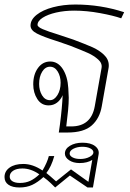

<svg xmlns="http://www.w3.org/2000/svg" viewBox="-60 -586 575 849"><path d="M106 -476Q106 -467 129 -457Q152 -447 198 -433Q248 -417 264 -411Q317 -391 347 -378Q377 -365 399 -344.5Q421 -324 421 -297Q421 -289 420 -285L390 -116Q381 -63 346 -31.5Q311 0 238 0H200Q201 -10 205 -35Q215 -112 217 -165Q208 -144 192 -132Q176 -120 155 -120Q123 -120 105 -148Q87 -176 87 -213Q87 -257 108 -285.5Q129 -314 162 -314Q196 -314 217.5 -281Q239 -248 242 -196Q244 -164 244 -154Q244 -129 241 -97.5Q238 -66 233 -27H255Q343 -27 359 -116L389 -285Q393 -306 374 -323Q355 -340 329.5 -351.5Q304 -363 250 -384Q231 -391 215.5 -396Q200 -401 189 -405Q132 -423 103.5 -437.5Q75 -452 75 -473Q75 -499 102 -520.5Q129 -542 174.5 -554Q220 -566 273 -566Q385 -566 489 -532L476 -505Q442 -517 382.5 -528Q323 -539 268 -539Q225 -539 188 -530.5Q151 -522 128.5 -507.5Q106 -493 106 -476ZM208 -220Q208 -249 195 -270Q182 -291 161 -291Q140 -291 126.5 -269Q113 -247 113 -215Q113 -186 126 -164.5Q139 -143 161 -143Q180 -143 194 -165.5Q208 -188 208 -220ZM376 97 351 243H327L249 190L184 243Q178 237 164 223.5Q150 210 132 197Q107 220 82.5 231.5Q58 243 26 243Q-5 243 -22.5 231Q-40 219 -40 197Q-40 171 -17.5 155Q5 139 43 139Q85 139 128 168Q149 132 156 104H180Q167 151 145 179Q159 190 188 216L254 163L331 218L348 121Q326 135 292 135Q264 135 245.5 122.5Q227 110 227 93Q227 72 249.5 58.5Q272 45 305 45Q341 45 360.5 60Q380 75 376 97ZM353 88Q353 77 339 70Q325 63 304 63Q282 63 265 71.5Q248 80 248 93Q248 103 261 110Q274 117 295 117Q318 117 335.5 108Q353 99 353 88ZM114 185Q77 159 39 159Q13 159 -2 169Q-17 179 -17 195Q-17 208 -5 215.5Q7 223 28 223Q54 223 74 213.5Q94 204 114 185Z"/></svg>

Font: KoHo ExtraLight
Style: Italic
Weight: 275
Italic angle: -10°
Version: Version 1.000; ttfautohint (v1.6)